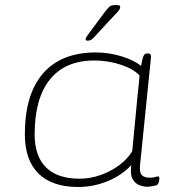

<svg xmlns="http://www.w3.org/2000/svg" viewBox="-20 -738 705 765"><path d="M291 7Q188 7 133.5 -46.5Q79 -100 79 -203Q79 -362 151.5 -445.5Q224 -529 362 -529Q414 -529 464.5 -513.5Q515 -498 542 -475Q547 -504 551.5 -514.5Q556 -525 566 -525H569Q579 -525 580.5 -519.5Q582 -514 581 -504L538 -80Q535 -51 545 -40.5Q555 -30 576 -30Q590 -30 597.5 -32.5Q605 -35 610 -35Q615 -35 615 -28Q615 -21 613 -13.5Q611 -6 608 -3Q604 1 590 3.5Q576 6 565 6Q553 6 536 0Q519 -6 508.5 -24.5Q498 -43 503 -80Q466 -40 409.5 -16.5Q353 7 291 7ZM297 -26Q338 -26 379 -40Q420 -54 454 -79Q488 -104 507 -136L529 -367Q531 -381 533 -402.5Q535 -424 536 -437Q513 -463 462 -480Q411 -497 356 -497Q240 -497 179 -421.5Q118 -346 118 -202Q118 -116 163.5 -71Q209 -26 297 -26ZM329 -576Q321 -576 321 -582Q321 -586 326.5 -594Q332 -602 341 -614L399 -692Q412 -709 419 -713.5Q426 -718 442 -718Q453 -718 456 -716Q459 -714 459 -710Q459 -702 449 -691Q439 -680 419 -659L359 -594Q349 -583 343.5 -579.5Q338 -576 329 -576Z"/></svg>

Font: Asap Expanded Expanded Thin
Style: Italic
Weight: 100
Width: 7
Italic angle: -6°
Designer: Pablo Cosgaya
Foundry: Omnibus-Type
Version: Version 3.001; ttfautohint (v1.8.4.7-5d5b)